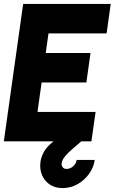

<svg xmlns="http://www.w3.org/2000/svg" viewBox="-30 -720 606 978"><path d="M-10.5 0 88 -700H534L513 -550H217L203 -450H431L410 -300H182L161 -150H457L435.5 0ZM289 238Q249 238 222 219Q195 200 183.2 169.5Q171.5 139 176 105.5Q179.5 80.5 192 56.8Q204.5 33 227.5 13L323 -71L384 0Q363.5 18 341.2 36.8Q319 55.5 302.8 74.5Q286.5 93.5 284 111.5Q282.5 122.5 289 131.5Q295.5 140.5 308.5 140.5Q327.5 140.5 342.8 127Q358 113.5 360.5 94.5H452.5Q447.5 132.5 424 165.2Q400.5 198 365.2 218Q330 238 289 238Z"/></svg>

Font: Urbanist Black
Style: Italic
Weight: 900
Italic angle: -8°
Designer: Corey Hu
Foundry: Corey Hu
Version: Version 1.330; ttfautohint (v1.8.4.7-5d5b)